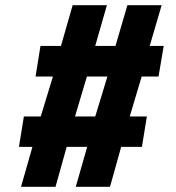

<svg xmlns="http://www.w3.org/2000/svg" viewBox="-20 -720 679 740"><path d="M117 -425 136 -543H215L260 -700H392L347 -543H425L471 -700H603L557 -543H611L591 -425H526L480 -271H546L527 -154H447L404 0H272L316 -154H237L194 0H61L105 -154H53L72 -271H137L184 -425ZM315 -425 269 -271H347L394 -425Z"/></svg>

Font: Georama
Style: Bold Italic
Weight: 700
Italic angle: -9°
Designer: Jean-Baptiste Levee
Foundry: Production Type
Version: Version 1.000